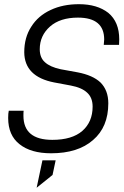

<svg xmlns="http://www.w3.org/2000/svg" viewBox="-20 -719 586 908"><path d="M18.6 -161.1Q18.6 -183.6 21.5 -195.3H91.8Q90.8 -190.4 90.8 -171.9Q90.8 -57.6 227.5 -57.6Q320.3 -57.6 369.1 -99.6Q418 -142.6 418 -214.8Q418 -256.8 392.6 -280.3Q367.2 -304.7 314.5 -314.5L236.3 -329.1Q95.7 -356.4 94.7 -471.7Q94.7 -542 127.9 -592.8Q160.2 -644.5 219.7 -671.9Q277.3 -699.2 353.5 -699.2Q439.5 -699.2 492.2 -658.2Q543.9 -615.2 543.9 -533.2Q543.9 -513.7 543 -506.8H470.7Q472.7 -530.3 472.7 -532.2Q472.7 -635.7 348.6 -635.7Q264.6 -635.7 216.8 -593.8Q168 -550.8 168 -486.3Q168 -446.3 192.4 -424.8Q216.8 -402.3 266.6 -391.6L346.7 -377Q418.9 -363.3 455.1 -329.1Q492.2 -292 492.2 -230.5Q492.2 -118.2 419.9 -56.6Q348.6 5.9 221.7 5.9Q126 5.9 72.3 -37.1Q18.6 -79.1 18.6 -161.1ZM180.7 39.1H243.2L228.5 108.4L153.3 168.9Z"/></svg>

Font: Dinish
Style: Italic
Weight: 400
Italic angle: -12°
Designer: Bert Driehuis
Foundry: Playbeing
Version: Version 3.002; git-62d0f29-release